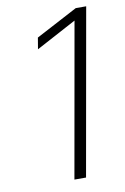

<svg xmlns="http://www.w3.org/2000/svg" viewBox="-81 -749 517 797"><g transform="rotate(-10 177.5 -350.0)"><path d="M340 -700 216 0H167L282 -650L112 -559L120 -607L296 -700Z"/></g></svg>

Font: KoHo Light
Style: Italic
Weight: 300
Italic angle: -10°
Version: Version 1.000; ttfautohint (v1.6)